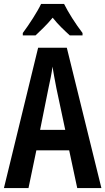

<svg xmlns="http://www.w3.org/2000/svg" viewBox="-20 -957 536 977"><path d="M306 -937H189C171 -898 128 -832 96 -789V-777H161C182 -797 218 -830 248 -867C276 -831 310 -800 335 -777H400V-789C364 -836 328 -893 306 -937ZM373 0H496L320 -714H174L0 0H125L165 -192H332ZM267 -508 312 -296H184L227 -510C234 -542 244 -588 247 -618C253 -583 258 -554 267 -508Z"/></svg>

Font: Noto Sans Gujarati ExtraCondensed SemiBold
Style: Regular
Weight: 600
Width: 2
Designer: Jelle Bosma - Monotype Design Team, Universal Thirst
Foundry: Monotype Imaging Inc.
Version: Version 2.106